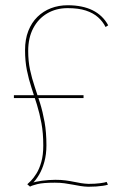

<svg xmlns="http://www.w3.org/2000/svg" viewBox="-20 -702 506 732"><path d="M94.5 9.5Q100.5 5.5 122.2 0Q144 -5.5 189 -5.5Q209.5 -5.5 226.2 -3.2Q243 -1 257.8 2Q272.5 5 286.8 7.2Q301 9.5 316.5 10Q332.5 10 347 9Q361.5 8 373 6.2Q384.5 4.5 391.5 2L386.5 -8.5Q380.5 -6 361.5 -3.5Q342.5 -1 317.5 -1Q302.5 -1.5 288.8 -3.8Q275 -6 261 -9Q247 -12 230 -14.2Q213 -16.5 191 -16.5Q178.5 -16.5 165.2 -15.5Q152 -14.5 140 -13Q128 -11.5 118 -9.2Q108 -7 102.5 -4.5L104 -3Q117 -15.5 129.2 -36.2Q141.5 -57 149.2 -85.2Q157 -113.5 157 -148Q157 -197.5 150 -236.5Q143 -275.5 132.8 -308.5Q122.5 -341.5 112 -372.5Q101.5 -403.5 94.5 -436.2Q87.5 -469 87.5 -508Q87.5 -558 106.8 -594.5Q126 -631 160 -651Q194 -671 238 -671Q279 -671 307.2 -661.8Q335.5 -652.5 353.8 -636.2Q372 -620 382.5 -599L392.5 -605.5Q382 -625 367 -639.2Q352 -653.5 332.8 -663Q313.5 -672.5 289.8 -677.2Q266 -682 238 -682Q204 -682 174.5 -670.8Q145 -659.5 122.8 -637.8Q100.5 -616 88 -584.2Q75.5 -552.5 75.5 -511Q75.5 -469 82.5 -434.2Q89.5 -399.5 100 -367.8Q110.5 -336 120.8 -303Q131 -270 138 -232.2Q145 -194.5 145 -147.5Q145 -111 137.5 -84.5Q130 -58 119 -40.5Q108 -23 98.2 -13Q88.5 -3 84 0.5ZM33 -328H298.5V-339H33Z"/></svg>

Font: Anybody UltraCondensed Thin Thin
Style: Regular
Weight: 250
Version: Version 1.111